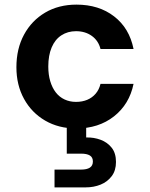

<svg xmlns="http://www.w3.org/2000/svg" viewBox="-20 -544 649 831"><path d="M310 12Q234 12 175.5 -22Q117 -56 84 -116Q51 -176 51 -253Q51 -333 84 -394Q117 -455 175.5 -489.5Q234 -524 311 -524Q408 -524 474 -473Q540 -422 558 -332H415Q406 -368 377.5 -388.5Q349 -409 309 -409Q273 -409 245.5 -391Q218 -373 203.5 -338.5Q189 -304 189 -256Q189 -221 197.5 -192.5Q206 -164 221.5 -144Q237 -124 259.5 -113.5Q282 -103 309 -103Q336 -103 357.5 -112Q379 -121 394 -138.5Q409 -156 415 -181H558Q540 -93 473.5 -40.5Q407 12 310 12ZM216 267V190H331Q356 190 369 181.5Q382 173 382 155Q382 137 369 129Q356 121 331 121H269V-4H353V51Q386 50 415.5 61Q445 72 463.5 95.5Q482 119 482 157Q482 194 463.5 218.5Q445 243 415.5 255Q386 267 351 267Z"/></svg>

Font: DM Sans 12pt
Style: Bold
Weight: 700
Version: Version 4.004;gftools[0.9.30]